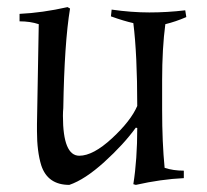

<svg xmlns="http://www.w3.org/2000/svg" viewBox="-20 -505 582 540"><path d="M157 -179Q157 -67 203 -67Q242 -67 295 -116Q348 -165 366 -207Q366 -352 355 -440Q328 -446 292 -459L294 -478Q350 -470 400 -470Q450 -470 501 -476L504 -457Q474 -444 445 -437Q436 -369 436 -280V-196Q436 -104 443 -33Q467 -25 497 -25V-4Q433 -1 362 15L355 13Q366 -56 366 -145L362 -146Q328 -99 273.5 -49.5Q219 0 175 15Q114 15 96 -40Q84 -79 84 -136Q84 -145 84 -156L89 -437Q65 -445 35 -445V-466Q99 -469 170 -485L177 -481Q161 -384 158 -201Q157 -191 157 -179Z"/></svg>

Font: Almendra
Style: Regular
Weight: 400
Designer: Ana Sanfelippo
Foundry: Ana Sanfelippo
Version: Version 1.004